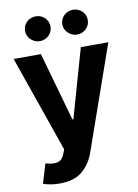

<svg xmlns="http://www.w3.org/2000/svg" viewBox="-103 -832 792 1102"><g transform="rotate(-10 293.0 -280.5)"><path d="M176.1 -545.5 289.1 -144.9H294.7L408.7 -545.5H568.9L356.9 58.9Q334.2 124.3 286.2 164.8Q239 204.5 153.8 204.5Q125 204.5 100 200.1Q74.9 195.7 58.6 188.9L92.7 76Q120.4 84.5 142 84.5Q166.9 84.5 180.9 73.5Q195 62.5 203.8 38.7L212.7 15.6L17 -545.5ZM326.7 -692.5Q326.7 -708.1 332.7 -721.2Q338.8 -734.4 348.9 -744Q359 -753.6 372.5 -759.1Q386 -764.6 401.3 -764.6Q416.5 -764.6 430 -759.1Q443.5 -753.6 453.5 -744Q463.4 -734.4 469.3 -721.2Q475.1 -708.1 475.1 -692.5Q475.1 -677.2 469.3 -663.9Q463.4 -650.6 453.3 -640.8Q443.2 -631 429.7 -625.5Q416.2 -620 401.3 -620Q386.4 -620 372.9 -625.7Q359.4 -631.4 349.1 -641.2Q338.8 -650.9 332.7 -664.1Q326.7 -677.2 326.7 -692.5ZM183.9 -764.6Q199.2 -764.6 212.7 -759.1Q226.2 -753.6 236.2 -744Q246.1 -734.4 252 -721.2Q257.8 -708.1 257.8 -692.5Q257.8 -677.2 252 -663.9Q246.1 -650.6 236 -640.8Q225.9 -631 212.4 -625.5Q198.9 -620 183.9 -620Q169 -620 155.5 -625.7Q142 -631.4 131.7 -641.2Q121.4 -650.9 115.4 -664.1Q109.4 -677.2 109.4 -692.5Q109.4 -708.1 115.4 -721.2Q121.4 -734.4 131.6 -744Q141.7 -753.6 155.2 -759.1Q168.7 -764.6 183.9 -764.6Z"/></g></svg>

Font: Inter P
Style: Bold
Weight: 700
Designer: Rasmus Andersson
Foundry: rsms
Version: Version 3.018;git-588b23468